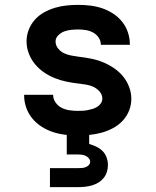

<svg xmlns="http://www.w3.org/2000/svg" viewBox="-20 -548 640 788"><path d="M299 8Q273 8 247.5 5Q222 2 197.5 -6Q173 -14 151 -28Q129 -42 112.5 -62Q96 -82 87.5 -106.5Q79 -131 79 -157V-159H198V-158Q198 -142 208 -127.5Q218 -113 233 -105.5Q248 -98 265 -95.5Q282 -93 299 -93Q309 -93 319.5 -93.5Q330 -94 340 -96Q350 -98 360 -101Q370 -104 379 -109.5Q388 -115 394 -124Q400 -133 400 -143Q400 -159 389.5 -171.5Q379 -184 364.5 -191Q350 -198 334.5 -200.5Q319 -203 304 -205H302Q277 -208 252.5 -213Q228 -218 204.5 -227.5Q181 -237 160 -251.5Q139 -266 123 -285.5Q107 -305 98 -329Q89 -353 89 -379Q89 -403 98 -426Q107 -449 123 -467Q139 -485 160.5 -497Q182 -509 205.5 -516Q229 -523 253 -525.5Q277 -528 301 -528Q326 -528 351 -525Q376 -522 399.5 -514Q423 -506 444.5 -492Q466 -478 481.5 -458.5Q497 -439 505 -415Q513 -391 513 -366V-364H394Q394 -380 385 -393.5Q376 -407 362 -414.5Q348 -422 332.5 -424.5Q317 -427 301 -427Q287 -427 272 -425.5Q257 -424 243.5 -419Q230 -414 219 -403Q208 -392 208 -378Q208 -362 218.5 -349Q229 -336 243 -329.5Q257 -323 273 -320Q289 -317 304 -315H305Q330 -312 355 -307Q380 -302 403 -292.5Q426 -283 447.5 -268.5Q469 -254 485 -234.5Q501 -215 510 -191Q519 -167 519 -142Q519 -117 509.5 -93.5Q500 -70 483 -52Q466 -34 443.5 -22Q421 -10 397 -3.5Q373 3 348.5 5.5Q324 8 299 8ZM185 220V142H300Q308 142 315.5 141.5Q323 141 330.5 138.5Q338 136 344 130Q350 124 350 116Q350 108 344.5 101.5Q339 95 331.5 91.5Q324 88 316 87Q308 86 300 86H254V-93H346V43Q361 47 375.5 54Q390 61 401 72Q412 83 417.5 98.5Q423 114 423 129Q423 144 418.5 158Q414 172 405 183Q396 194 383.5 201.5Q371 209 357 213Q343 217 328.5 218.5Q314 220 300 220Z"/></svg>

Font: Iosevka Book
Style: Bold
Weight: 700
Designer: Belleve Invis
Foundry: Belleve Invis
Version: Version 28.0.7; ttfautohint (v1.8.3)